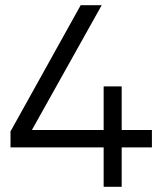

<svg xmlns="http://www.w3.org/2000/svg" viewBox="-20 -720 640 740"><path d="M379.5 0V-152H20.5V-213.5L291 -700H372L103 -219H379.5V-387H449V-219H565.5V-152H449V0Z"/></svg>

Font: Geologica Cursive ExtraLight
Style: Regular
Weight: 250
Designer: Sindre Bremnes, Frode Helland
Foundry: Monokrom Skriftforlag AS
Version: Version 1.010;gftools[0.9.28]